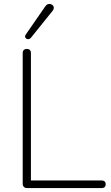

<svg xmlns="http://www.w3.org/2000/svg" viewBox="-20 -961 567 981"><path d="M118 0Q108 0 102 -6Q96 -12 96 -22V-689Q96 -700 101.5 -705.5Q107 -711 117 -711Q127 -711 132.5 -705.5Q138 -700 138 -689V-39H498Q509 -39 514.5 -34Q520 -29 520 -20Q520 -10 514.5 -5Q509 0 498 0ZM138 -768Q133 -762 126.5 -761Q120 -760 115 -763Q110 -766 108.5 -772Q107 -778 112 -785L211 -928Q217 -937 224.5 -939.5Q232 -942 239 -940Q246 -938 250.5 -933Q255 -928 255 -921Q255 -914 249 -906Z"/></svg>

Font: Nunito ExtraLight
Style: Regular
Weight: 200
Designer: Vernon Adams
Foundry: Vernon Adams
Version: Version 3.602